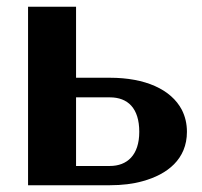

<svg xmlns="http://www.w3.org/2000/svg" viewBox="-20 -548 598 568"><path d="M63 0H305C341 0 374 -4 402 -12C475 -32 533 -77 533 -158C533 -182 528 -203 518 -223C486 -284 409 -318 305 -318H205V-528H63ZM205 -57V-260H305C358 -260 392 -228 392 -158C392 -89 356 -57 305 -57Z"/></svg>

Font: Aerodynamic
Style: Regular
Weight: 500
Designer: Google
Version: Version 2.000980; 2014